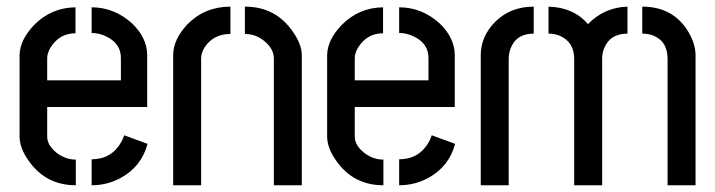

<svg xmlns="http://www.w3.org/2000/svg" viewBox="-20 -550 2122 570"><path d="M38.1 -144.5V-386.7Q39.1 -431.6 81.1 -475.6Q131.8 -527.3 204.1 -528.3V-451.2Q157.2 -451.2 130.9 -410.2Q120.1 -392.6 120.1 -377.9V-311.5H338.9V-377.9Q338.9 -421.9 293.9 -442.4Q273.4 -452.1 252 -452.1V-528.3Q319.3 -528.3 372.1 -480.5Q416 -438.5 417 -387.7V-232.4H120.1V-144.5Q120.1 -117.2 151.4 -93.8Q176.8 -76.2 205.1 -76.2V0Q116.2 0 65.4 -72.3Q38.1 -110.4 38.1 -144.5ZM252 0V-77.1Q310.5 -77.1 339.8 -127.9Q345.7 -138.7 348.6 -148.4L418 -123Q400.4 -55.7 337.9 -21.5Q297.9 0 252 0Z M494.1 0V-385.7Q494.1 -432.6 536.1 -477.5Q587.9 -530.3 664.1 -530.3V-449.2Q614.3 -449.2 587.9 -410.2Q577.1 -393.6 577.1 -376V0ZM707 -449.2V-530.3Q797.9 -530.3 848.6 -457Q876 -418.9 876 -385.7V0H793V-376Q793 -406.2 762.7 -429.7Q738.3 -449.2 707 -449.2Z M951.2 -144.5V-386.7Q952.1 -431.6 994.1 -475.6Q1044.9 -527.3 1117.2 -528.3V-451.2Q1070.3 -451.2 1043.9 -410.2Q1033.2 -392.6 1033.2 -377.9V-311.5H1252V-377.9Q1252 -421.9 1207 -442.4Q1186.5 -452.1 1165 -452.1V-528.3Q1232.4 -528.3 1285.2 -480.5Q1329.1 -438.5 1330.1 -387.7V-232.4H1033.2V-144.5Q1033.2 -117.2 1064.5 -93.8Q1089.8 -76.2 1118.2 -76.2V0Q1029.3 0 978.5 -72.3Q951.2 -110.4 951.2 -144.5ZM1165 0V-77.1Q1223.6 -77.1 1252.9 -127.9Q1258.8 -138.7 1261.7 -148.4L1331.1 -123Q1313.5 -55.7 1251 -21.5Q1210.9 0 1165 0Z M1407.2 0V-385.7Q1407.2 -440.4 1448.2 -483.4Q1494.1 -530.3 1564.5 -530.3V-450.2Q1511.7 -450.2 1495.1 -404.3Q1490.2 -389.6 1490.2 -375V0ZM1608.4 -450.2V-530.3Q1682.6 -528.3 1725.6 -478.5Q1774.4 -528.3 1842.8 -530.3V-450.2Q1790 -450.2 1772.5 -404.3Q1767.6 -390.6 1767.6 -375V0H1684.6V-375Q1684.6 -424.8 1642.6 -443.4Q1627 -450.2 1608.4 -450.2ZM1886.7 -450.2V-530.3Q1979.5 -530.3 2024.4 -454.1Q2044.9 -418.9 2044.9 -385.7V0H1961.9V-375Q1961.9 -428.7 1917 -445.3Q1903.3 -450.2 1886.7 -450.2Z"/></svg>

Font: Post No Bills Colombo SemiBold
Style: Regular
Weight: 600
Designer: Kosala Senevirathne, Siva Puranthara, Lasantha Premarathna, Tharique Azeez
Foundry: Mooniak
Version: Version 1.220 ; ttfautohint (v1.6)